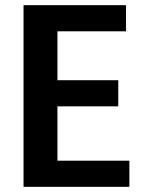

<svg xmlns="http://www.w3.org/2000/svg" viewBox="-20 -716 616 742"><path d="M480 6H71V-696H467V-595H202V-406H437V-305H202V-95H480Z"/></svg>

Font: Repo
Style: DemiBold
Weight: 600
Designer: Stefan Peev
Foundry: Context Ltd
Version: Version 001.000